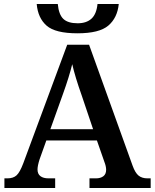

<svg xmlns="http://www.w3.org/2000/svg" viewBox="-20 -937 771 957"><path d="M2 -48H17Q46 -48 62.5 -63Q79 -78 96 -123L315 -714H424L641 -111Q654 -75 671 -61.5Q688 -48 715 -48H731V0H426V-48H458Q481 -48 495 -58.5Q509 -69 509 -91Q509 -108 500 -131L463 -237H211L177 -142Q167 -110 167 -92Q167 -70 181.5 -59Q196 -48 222 -48H255V0H2ZM444 -293 387 -462Q355 -552 340 -617Q325 -555 294 -469L231 -293ZM163 -917H268Q273 -864 296 -842.5Q319 -821 367 -821Q411 -821 436 -844Q461 -867 466 -917H572Q565 -848 520 -809.5Q475 -771 366 -771Q256 -771 212.5 -809Q169 -847 163 -917Z"/></svg>

Font: Noto Serif SemiBold
Style: Regular
Weight: 600
Designer: Monotype Design Team
Foundry: Monotype Imaging Inc.
Version: Version 1.001